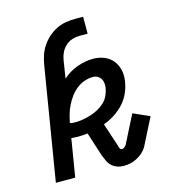

<svg xmlns="http://www.w3.org/2000/svg" viewBox="-110 -825 820 920"><g transform="rotate(-15 300.0 -364.5)"><path d="M391 6Q374 6 358.5 0.5Q343 -5 331.5 -16Q320 -27 313.5 -41.5Q307 -56 301 -71L263 -189Q251 -188 239.5 -187Q228 -186 216 -186Q208 -186 199.5 -186.5Q191 -187 182 -188L151 0H55L147 -559Q151 -583 158.5 -606Q166 -629 180 -650Q194 -671 213 -688Q232 -705 254.5 -716Q277 -727 300.5 -731Q324 -735 347 -735H387V-651H347Q329 -651 311 -645.5Q293 -640 278 -626.5Q263 -613 254.5 -595.5Q246 -578 243 -559L229 -470Q261 -499 301 -513.5Q341 -528 381 -528Q409 -528 434.5 -518Q460 -508 476.5 -488Q493 -468 499.5 -441Q506 -414 501 -385Q497 -357 485 -329Q473 -301 452 -278Q431 -255 404.5 -238Q378 -221 350 -211L388 -96Q389 -89 392.5 -81.5Q396 -74 404 -74Q410 -74 416.5 -79.5Q423 -85 426 -91L495 -227L576 -191L507 -55Q498 -40 484.5 -28.5Q471 -17 455.5 -9Q440 -1 423.5 2.5Q407 6 391 6ZM222 -256Q240 -256 259.5 -259.5Q279 -263 298 -269Q317 -275 335 -284.5Q353 -294 368 -308Q383 -322 391.5 -340.5Q400 -359 403 -377Q405 -390 403.5 -402Q402 -414 396 -423.5Q390 -433 380 -438.5Q370 -444 357 -444Q336 -444 314.5 -436.5Q293 -429 275 -414.5Q257 -400 243.5 -381.5Q230 -363 220 -342.5Q210 -322 204 -301Q198 -280 194 -259Q200 -257 207 -256.5Q214 -256 222 -256Z"/></g></svg>

Font: Iosevka Etoile Medium
Style: Italic
Weight: 500
Italic angle: -9°
Designer: Belleve Invis
Foundry: Belleve Invis
Version: Version 22.1.2; ttfautohint (v1.8.4)